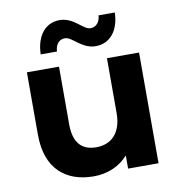

<svg xmlns="http://www.w3.org/2000/svg" viewBox="-84 -834 856 919"><g transform="rotate(-10 343.5 -374.5)"><path d="M276 -667C312 -667 347 -604 416 -604C486 -604 531 -661 533 -747H454C452 -714 433 -693 406 -693C370 -693 335 -757 266 -757C196 -757 151 -700 149 -611H228C230 -647 249 -667 276 -667ZM458 -538V-272C458 -173 406 -127 334 -127C265 -127 225 -167 225 -257V-538H69V-234C69 -68 164 8 299 8C365 8 425 -17 466 -64V0H614V-538Z"/></g></svg>

Font: AWKNG-Font
Style: Bold
Weight: 700
Designer: Awakening Church
Foundry: Awakening Church
Version: Version 1.700;PS 001.700;hotconv 1.0.88;makeotf.lib2.5.64775